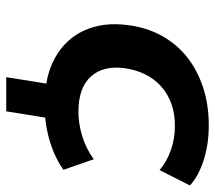

<svg xmlns="http://www.w3.org/2000/svg" viewBox="-56 -488 674 601"><g transform="rotate(90 280.5 -187.0)"><path d="M221 130 251 -57H358L328 130ZM307 10Q219 10 160 -23Q101 -56 74.5 -115Q48 -174 58 -250Q65 -308 90.5 -355Q116 -402 157 -435Q198 -468 252.5 -486Q307 -504 372 -504Q431 -504 481 -488Q531 -472 560 -445L512 -350Q485 -373 449 -385.5Q413 -398 374 -398Q334 -398 303 -386.5Q272 -375 249 -354Q226 -333 212 -304.5Q198 -276 193 -241Q184 -174 219 -135Q254 -96 329 -96Q367 -96 406 -108Q445 -120 478 -144L511 -49Q486 -31 453 -17.5Q420 -4 383 3Q346 10 307 10Z"/></g></svg>

Font: Nunito Sans 10pt SemiExpanded
Style: Bold Italic
Weight: 700
Width: 6
Italic angle: -9°
Designer: Vernon Adams
Foundry: Vernon Adams
Version: Version 3.101;gftools[0.9.27]